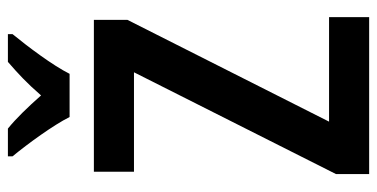

<svg xmlns="http://www.w3.org/2000/svg" viewBox="-260 -718 977 498"><g transform="rotate(-90 229.0 -468.5)"><path d="M175 -777H287C309 -821 358 -886 390 -925V-937H318C288 -911 263 -888 231 -851C201 -885 171 -916 145 -937H73V-925C106 -885 154 -819 175 -777ZM434 0V-104H163L427 -627V-714H33V-610H291L27 -86V0Z"/></g></svg>

Font: Noto Sans Lao Condensed SemiBold
Style: Regular
Weight: 600
Width: 3
Designer: Monotype Design Team
Foundry: Monotype Imaging Inc.
Version: Version 2.003